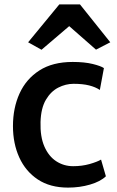

<svg xmlns="http://www.w3.org/2000/svg" viewBox="-20 -846 531 874"><path d="M39 -272Q39 -354.5 69 -420.5Q99 -486.5 159.2 -525.2Q219.5 -564 311 -564Q364.5 -564 402 -554.8Q439.5 -545.5 453 -536L434.5 -436.5Q414.5 -450 385.5 -457.2Q356.5 -464.5 315 -464.5Q279 -464.5 245.2 -447.2Q211.5 -430 189 -392Q166.5 -354 164.5 -291Q162.5 -224 182 -179.2Q201.5 -134.5 236 -112Q270.5 -89.5 313 -89.5Q353 -89.5 387.5 -99.2Q422 -109 440 -119.5L462 -43.5Q437 -19.5 390 -5.8Q343 8 290 8Q208 8 152.2 -29Q96.5 -66 67.8 -129.2Q39 -192.5 39 -272ZM169 -619.5 108 -653.5 250 -826H344L482 -653.5L417 -620L295 -727Z"/></svg>

Font: Merriweather Sans Medium
Style: Regular
Weight: 500
Designer: Eben Sorkin
Foundry: Eben Sorkin
Version: Version 2.001